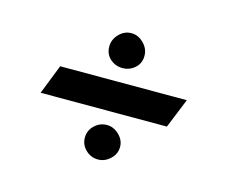

<svg xmlns="http://www.w3.org/2000/svg" viewBox="-60 -623 585 495"><g transform="rotate(15 232.5 -375.5)"><path d="M189 -496Q189 -476 203 -463.5Q217 -451 236 -451Q255 -451 269 -463.5Q283 -476 283 -496Q283 -515 268.5 -529.5Q254 -544 236 -544Q217 -544 203 -529.5Q189 -515 189 -496ZM49 -335H386L418 -414H80ZM189 -253Q189 -234 203 -220.5Q217 -207 236 -207Q254 -207 268.5 -220.5Q283 -234 283 -253Q283 -271 268.5 -285Q254 -299 236 -299Q217 -299 203 -285.5Q189 -272 189 -253Z"/></g></svg>

Font: Amita
Style: Bold
Weight: 700
Designer: Eduardo Rodriguez Tunni, Modular Infotech, Brian J. Bonislawsky
Foundry: Eduardo Rodriguez Tunni, Modular Infotech, Brian J. Bonislawsky
Version: Version 1.003